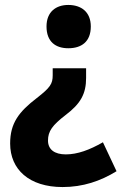

<svg xmlns="http://www.w3.org/2000/svg" viewBox="-20 -639 491 776"><path d="M347 -532C347 -591 308 -619 256 -619C206 -619 168 -591 168 -532C168 -470 205 -444 256 -444C309 -444 347 -470 347 -532ZM328 -324V-363H193V-335C193 -300 183 -285 129 -243C56 -187 21 -141 21 -59C21 46 98 117 233 117C315 117 386 93 451 53L396 -64C342 -33 293 -15 246 -15C200 -15 174 -35 174 -71C174 -109 192 -133 245 -174C306 -220 328 -260 328 -324Z"/></svg>

Font: Noto Sans Malayalam UI SemiCondensed ExtraBold
Style: Regular
Weight: 800
Width: 4
Designer: Jelle Bosma - Monotype Design Team
Foundry: Monotype Imaging Inc.
Version: Version 2.104